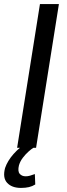

<svg xmlns="http://www.w3.org/2000/svg" viewBox="-31 -725 330 942"><path d="M53 0 165 -705H258L146 0ZM72 197Q27 197 4 172Q-19 147 -6 99Q6 64 35.5 30.5Q65 -3 110 -31L133 0Q123 6 108.5 19Q94 32 81 49Q68 66 62 86Q55 115 65.5 127.5Q76 140 95 140Q105 140 116 137Q127 134 140 129L142 180Q128 189 111 193Q94 197 72 197Z"/></svg>

Font: Nunito Sans 7pt Condensed Medium
Style: Italic
Weight: 500
Width: 3
Italic angle: -9°
Designer: Vernon Adams
Foundry: Vernon Adams
Version: Version 3.101;gftools[0.9.27]